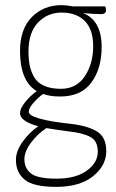

<svg xmlns="http://www.w3.org/2000/svg" viewBox="-20 -530 451 748"><path d="M260 -47Q324 -39 359 -17Q394 5 394 59Q394 115 342.5 156.5Q291 198 199 198Q109 198 75.5 169.5Q42 141 42 93Q42 59 68 22.5Q94 -14 129 -38Q58 -58 58 -89Q58 -107 77.5 -131.5Q97 -156 123 -175Q58 -214 58 -331Q58 -417 104 -463.5Q150 -510 220 -510Q238 -510 265 -505H390Q393 -499 393 -491Q393 -475 375 -475Q348 -475 304 -479Q376 -450 376 -347Q376 -263 336 -208.5Q296 -154 214 -154Q174 -154 148 -164Q126 -148 109 -128Q92 -108 92 -95Q92 -65 260 -47ZM91 -330Q91 -299 95.5 -276Q100 -253 112.5 -230.5Q125 -208 151.5 -196Q178 -184 217 -184Q278 -184 310.5 -233Q343 -282 343 -350Q343 -415 310.5 -448Q278 -481 220 -481Q165 -481 128 -442Q91 -403 91 -330ZM200 166Q275 166 318 135Q361 104 361 61Q361 19 332 3.5Q303 -12 248 -18Q189 -26 161 -31Q127 -9 101 25.5Q75 60 75 90Q75 126 101 146Q127 166 200 166Z"/></svg>

Font: Yanone Kaffeesatz Thin
Style: Regular
Weight: 250
Designer: Yanone (Cyrillic: Daniel Pouzeot)
Foundry: Yanone
Version: Version 1.003;PS 001.003;hotconv 1.0.88;makeotf.lib2.5.64775